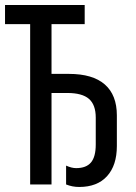

<svg xmlns="http://www.w3.org/2000/svg" viewBox="-20 -734 540 764"><path d="M243 0V-75Q265 -65 283 -65Q323 -65 342 -87.5Q361 -110 361 -159V-266Q361 -317 334 -340.5Q307 -364 248 -364H185V0H100V-638H0V-714H317V-638H185V-440H254Q349 -440 397 -398Q445 -356 445 -275V-153Q445 -76 406 -33Q367 10 295 10Q268 10 243 0Z"/></svg>

Font: Noto Sans Mono UI Cond
Style: Regular
Weight: 400
Width: 3
Monospace: yes
Designer: Monotype Design team
Foundry: Monotype Imaging Inc.
Version: Version 1.000